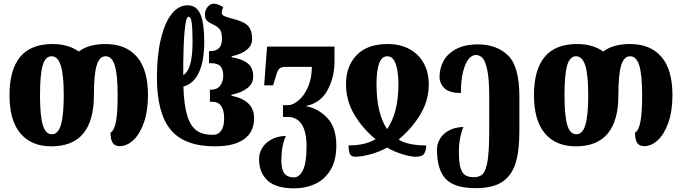

<svg xmlns="http://www.w3.org/2000/svg" viewBox="-20 -791 3733 1051"><path d="M32 -270Q32 -550 267 -550Q354 -550 411 -509Q465 -550 558 -550Q669 -550 729.5 -480Q790 -410 790 -270Q790 -183 767.5 -119.5Q745 -56 709.5 -23.5Q674 9 636 9Q608 9 596.5 -9.5Q585 -28 585 -65Q606 -77 615 -126.5Q624 -176 624 -270Q624 -381 608.5 -432Q593 -483 558 -483Q524 -483 509 -432.5Q494 -382 494 -270Q494 10 261 10Q152 10 92 -60.5Q32 -131 32 -270ZM329 -270Q329 -381 313 -432Q297 -483 262 -483Q228 -483 213.5 -432.5Q199 -382 199 -270Q199 -159 214 -107.5Q229 -56 264 -56Q298 -56 313.5 -107.5Q329 -159 329 -270Z M839 -368Q839 -488 860.5 -577.5Q882 -667 920 -715Q958 -762 1007 -762Q1056 -762 1077 -713Q1098 -664 1098 -563Q1098 -458 1069.5 -395.5Q1041 -333 984 -317Q987 -215 1005.5 -156Q1024 -97 1062 -72Q1080 -62 1098.5 -57.5Q1117 -53 1145 -53Q1175 -53 1191 -76Q1207 -99 1207 -143Q1207 -234 1141 -234H1129V-300H1136Q1168 -300 1185 -322Q1202 -344 1202 -375Q1202 -412 1186.5 -428.5Q1171 -445 1136 -445H1124V-511H1131Q1195 -511 1195 -578Q1195 -609 1186.5 -625Q1178 -641 1152 -654Q1122 -668 1112 -678.5Q1102 -689 1102 -713Q1102 -735 1116.5 -753Q1131 -771 1151 -771Q1170 -771 1202 -752Q1194 -735 1194 -719Q1194 -711 1205 -704.5Q1216 -698 1255 -688Q1316 -673 1338 -649Q1360 -625 1360 -578Q1360 -542 1330.5 -518Q1301 -494 1248 -483V-478Q1310 -467 1338 -442.5Q1366 -418 1366 -374Q1367 -335 1335 -309.5Q1303 -284 1247 -272V-267Q1371 -242 1371 -145Q1371 -69 1316.5 -29.5Q1262 10 1156 10Q990 10 914.5 -80.5Q839 -171 839 -368ZM1034 -560Q1034 -632 1029.5 -665.5Q1025 -699 1013 -699Q1004 -699 999 -679Q994 -659 990 -616Q983 -538 983 -380Q1034 -409 1034 -560Z M1398 79Q1398 48 1415 19.5Q1432 -9 1465.5 -27.5Q1499 -46 1545 -47Q1520 8 1520 88Q1520 136 1536.5 158Q1553 180 1590 180Q1618 180 1638 141Q1658 102 1658 12Q1658 -151 1553 -151H1529V-215H1555Q1583 -215 1614 -241Q1645 -267 1666 -314.5Q1687 -362 1687 -425H1543Q1517 -425 1507 -413Q1497 -401 1487 -363L1475 -324H1426L1442 -536H1811V-452Q1811 -369 1773 -298Q1735 -227 1653 -210Q1720 -199 1770.5 -146.5Q1821 -94 1821 5Q1821 88 1788.5 140.5Q1756 193 1704 216.5Q1652 240 1591 240Q1490 240 1444 196.5Q1398 153 1398 79Z M1888 5Q1979 5 2036 -29Q1966 -86 1920 -163Q1874 -240 1874 -330Q1874 -429 1932.5 -489.5Q1991 -550 2102 -550Q2171 -550 2222 -522Q2273 -494 2300 -444Q2327 -394 2327 -330Q2327 -241 2281 -164.5Q2235 -88 2162 -27Q2213 5 2313 5Q2313 32 2302.5 49.5Q2292 67 2257 67Q2227 67 2182 53Q2137 39 2099 17Q2059 39 2010 53Q1961 67 1924 67Q1901 67 1894.5 49.5Q1888 32 1888 5ZM2161 -330Q2161 -397 2146.5 -440Q2132 -483 2100 -483Q2041 -483 2041 -330Q2041 -170 2099 -84Q2161 -174 2161 -330Z M2372 27Q2372 -4 2389 -32Q2406 -60 2439 -77.5Q2472 -95 2517 -96Q2506 -72 2499 -37Q2492 -2 2492 37Q2492 95 2500 125Q2508 155 2525.5 167Q2543 179 2574 179Q2606 179 2623.5 160.5Q2641 142 2649.5 86.5Q2658 31 2658 -82V-261Q2658 -359 2647 -409.5Q2636 -460 2620 -475Q2604 -490 2584 -490Q2563 -490 2544.5 -467Q2526 -444 2514.5 -397Q2503 -350 2503 -282Q2439 -282 2412.5 -308.5Q2386 -335 2386 -370Q2386 -415 2407 -455.5Q2428 -496 2475.5 -522Q2523 -548 2597 -548Q2698 -548 2760.5 -488Q2823 -428 2823 -262V-72Q2823 39 2801 106Q2779 173 2727 206Q2675 239 2584 239Q2468 239 2420 188.5Q2372 138 2372 27Z M2903 -270Q2903 -550 3138 -550Q3225 -550 3282 -509Q3336 -550 3429 -550Q3540 -550 3600.5 -480Q3661 -410 3661 -270Q3661 -183 3638.5 -119.5Q3616 -56 3580.5 -23.5Q3545 9 3507 9Q3479 9 3467.5 -9.5Q3456 -28 3456 -65Q3477 -77 3486 -126.5Q3495 -176 3495 -270Q3495 -381 3479.5 -432Q3464 -483 3429 -483Q3395 -483 3380 -432.5Q3365 -382 3365 -270Q3365 10 3132 10Q3023 10 2963 -60.5Q2903 -131 2903 -270ZM3200 -270Q3200 -381 3184 -432Q3168 -483 3133 -483Q3099 -483 3084.5 -432.5Q3070 -382 3070 -270Q3070 -159 3085 -107.5Q3100 -56 3135 -56Q3169 -56 3184.5 -107.5Q3200 -159 3200 -270Z"/></svg>

Font: Noto Serif Georgian Black Cond
Style: Regular
Weight: 900
Width: 3
Designer: Monotype Design team
Foundry: Monotype Imaging Inc.
Version: Version 1.000